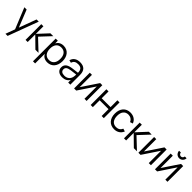

<svg xmlns="http://www.w3.org/2000/svg" viewBox="439 -2578 4663 4663"><g transform="rotate(45 2771.0 -246.5)"><path d="M220.5 240 510.5 -540H435.5L271.5 -96L94.5 -540H16.5L236 -1L147 240Z M597 0H670.5V-260L935.5 0H1042.5L756.5 -270L1009.5 -540H911.5L670.5 -280V-540H597Z M1166 240V-90.5C1201.5 -25 1262.5 15 1353.5 15C1505.5 15 1599.5 -100.5 1599.5 -270.5C1599.5 -437.5 1507 -555 1353.5 -555C1263 -555 1201.5 -515.5 1166 -449.5V-540H1092.5V240ZM1343.5 -55.5C1226.5 -55.5 1166 -140.5 1166 -270.5C1166 -396.5 1222.5 -484.5 1343.5 -484.5C1462.5 -484.5 1521.5 -400.5 1521.5 -270.5C1521.5 -143 1463.5 -55.5 1343.5 -55.5Z M1920 -555C1803.5 -555 1725.5 -501 1700 -402.5L1769.5 -386C1788 -454.5 1837 -487.5 1919 -487.5C2017.5 -487.5 2062 -441.5 2062 -335.5L1899.5 -315C1767 -298.5 1679.5 -255 1679.5 -141.5C1679.5 -44.5 1750.5 15 1866 15C1956 15 2023.5 -22 2062 -91V0H2135V-330.5C2135 -480.5 2064 -555 1920 -555ZM2062 -274.5C2062 -250.5 2061.5 -217.5 2055 -190.5C2038 -104.5 1972.5 -50.5 1879 -50.5C1795.5 -50.5 1752.5 -83 1752.5 -145.5C1752.5 -210 1796.5 -241.5 1906.5 -255.5Z M2620.5 -540 2338 -116.5V-540H2264.5V0H2338L2620.5 -423.5V0H2694V-540Z M2907 0V-235H3211.5V0H3285V-540H3211.5V-305H2907V-540H2833.5V0Z M3649 15C3756 15 3835 -36.5 3875.5 -132.5L3801.5 -154.5C3774.5 -90.5 3723.5 -55.5 3649 -55.5C3533 -55.5 3473 -140.5 3473 -270C3473 -402.5 3535 -484.5 3649 -484.5C3720 -484.5 3778 -446.5 3803.5 -382.5L3875.5 -405.5C3845.5 -497.5 3759 -555 3649.5 -555C3491.5 -555 3395 -444 3395 -270C3395 -97.5 3490.5 15 3649 15Z M3978 0H4051.5V-260L4316.5 0H4423.5L4137.5 -270L4390.5 -540H4292.5L4051.5 -280V-540H3978Z M4829 -540 4546.5 -116.5V-540H4473V0H4546.5L4829 -423.5V0H4902.5V-540Z M5266.5 -604C5290 -604 5311.5 -610 5331.5 -621.5C5371 -644.5 5395.5 -686.5 5395.5 -733H5334.5C5334.5 -696 5304 -665 5266.5 -665C5229.5 -665 5198.5 -696 5198.5 -733H5137.5C5137.5 -709.5 5143.5 -688 5155 -668.5C5178 -628.5 5220 -604 5266.5 -604ZM5398 -540 5115.5 -116.5V-540H5042V0H5115.5L5398 -423.5V0H5471.5V-540Z"/></g></svg>

Font: Vela Sans
Style: Regular
Weight: 400
Designer: Principal design: Mikhail Sharanda - project Manrope.
Design modification: Ravid Balaliev
Foundry: Mikhail Sharanda
Version: Version 1.001